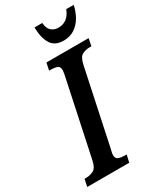

<svg xmlns="http://www.w3.org/2000/svg" viewBox="-245 -992 895 1069"><g transform="rotate(-30 203.0 -458.0)"><path d="M-18 0 -8 -47H3Q28 -47 50 -58.5Q72 -70 81 -113L184 -598Q189 -624 189 -632Q189 -655 173.5 -661Q158 -667 132 -667H122L132 -714H403L394 -667H383Q356 -667 334.5 -655.5Q313 -644 304 -600L203 -124Q200 -111 197.5 -100Q195 -89 195 -82Q195 -59 211.5 -53Q228 -47 253 -47H263L252 0ZM277 -771Q221 -771 197 -809.5Q173 -848 172 -916H222Q224 -881 242 -864.5Q260 -848 288 -848Q317 -848 339.5 -864Q362 -880 376 -916H424Q416 -878 397.5 -845Q379 -812 349 -791.5Q319 -771 277 -771Z"/></g></svg>

Font: Noto Serif ExtraCondensed SemiBold
Style: Italic
Weight: 600
Width: 2
Italic angle: -12°
Designer: Monotype Design Team
Foundry: Monotype Imaging Inc.
Version: Version 2.013